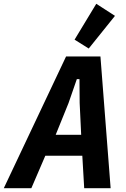

<svg xmlns="http://www.w3.org/2000/svg" viewBox="-60 -997 670 1017"><path d="M386 0 376 -172H180L106 0H-40L290 -698H472L526 0ZM362 -451 361 -578H347L303 -451L235 -283H370ZM410 -740 335 -787 450 -977 549 -913Z"/></svg>

Font: IBM Plex Sans Cond
Style: Bold Italic
Weight: 700
Width: 3
Italic angle: -11°
Designer: Mike Abbink, Paul van der Laan, Pieter van Rosmalen
Foundry: Bold Monday
Version: Version 1.3